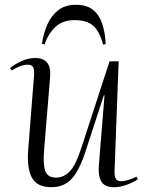

<svg xmlns="http://www.w3.org/2000/svg" viewBox="-20 -767 613 801"><path d="M22 -483Q41 -499 69.5 -512Q98 -525 127 -525Q196 -525 189 -445L164 -141Q159 -81 169 -53.5Q179 -26 214 -26Q246 -26 271 -52Q296 -78 319 -149L437 -511H475L458 -57Q457 -32 463 -21.5Q469 -11 485 -11Q510 -11 550 -30L555 -19Q534 -5 507 4.5Q480 14 455 14Q416 14 402 -11Q388 -36 393 -84L416 -369H413L339 -142Q312 -57 279.5 -21.5Q247 14 194 14Q134 14 112.5 -27Q91 -68 98 -147L122 -452Q124 -475 118.5 -486Q113 -497 96 -497Q79 -497 61.5 -490Q44 -483 29 -473ZM297 -747Q342 -747 368 -726Q394 -705 406.5 -667.5Q419 -630 421 -583L410 -581Q396 -635 369.5 -659Q343 -683 292 -683Q240 -683 210 -653.5Q180 -624 166 -582L155 -584Q161 -627 177.5 -664.5Q194 -702 223 -724.5Q252 -747 297 -747Z"/></svg>

Font: Literata 72pt Light
Style: Italic
Weight: 300
Italic angle: -2°
Designer: Latin by Veronika Burian and Jose Scaglione. Greek by Irene Vlachou. Cyrillic by Vera Evstafieva
Foundry: TypeTogether
Version: Version 3.002